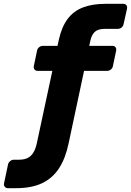

<svg xmlns="http://www.w3.org/2000/svg" viewBox="-126 -760 685 1005"><path d="M-85 225Q-95 225 -101 217.5Q-107 210 -105 200L-84 101Q-82 91 -73 83.5Q-64 76 -54 76H-27Q2 76 20.5 66Q39 56 50.5 35.5Q62 15 68 -16L148 -389H71Q61 -389 55 -396Q49 -403 51 -414L68 -495Q70 -506 79 -513Q88 -520 99 -520H175L182 -552Q197 -620 228.5 -661.5Q260 -703 309.5 -721.5Q359 -740 426 -740H519Q530 -740 535.5 -733Q541 -726 539 -715L521 -634Q519 -623 510.5 -616Q502 -609 491 -609H423Q387 -609 370 -593Q353 -577 347 -547L341 -520H462Q473 -520 478.5 -513Q484 -506 482 -495L465 -414Q463 -403 454 -396Q445 -389 435 -389H314L233 -9Q217 68 183.5 120Q150 172 95 198.5Q40 225 -42 225Z"/></svg>

Font: Rubik
Style: Bold Italic
Weight: 700
Italic angle: -12°
Designer: Hubert and Fischer
Foundry: Hubert and Fischer
Version: Version 2.300;gftools[0.9.30]